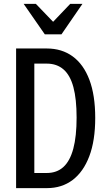

<svg xmlns="http://www.w3.org/2000/svg" viewBox="-20 -970 548 990"><path d="M122 0V-78H221Q273 -78 307 -109Q341 -140 358 -203.5Q375 -267 375 -364Q375 -459 358.5 -520.5Q342 -582 307.5 -612Q273 -642 221 -642H123V-720H221Q299 -720 355 -679Q411 -638 441 -558.5Q471 -479 471 -362Q471 -245 440.5 -164.5Q410 -84 354.5 -42Q299 0 222 0ZM63 0V-720H157V0ZM211 -793 102 -950H165L290 -820H218L342 -950H405L297 -793Z"/></svg>

Font: Instrument Sans Condensed Medium
Style: Regular
Weight: 500
Width: 3
Designer: Rodrigo Fuenzalida
Foundry: fragTYPE
Version: Version 1.000;gftools[0.9.28]